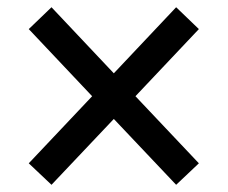

<svg xmlns="http://www.w3.org/2000/svg" viewBox="-20 -600 626 528"><path d="M121.6 -91.8 59.1 -150.9 233.4 -335.4 59.1 -520 121.6 -580.1 293 -398.4 464.4 -580.1 526.9 -520 352.5 -335.4 526.9 -150.9 464.4 -91.8 293 -272.9Z"/></svg>

Font: CaskaydiaCove NFP
Style: Regular
Weight: 400
Designer: Aaron Bell
Foundry: Saja Typeworks
Version: Version 2111.001; VTT 6.35;Nerd Fonts 3.1.1